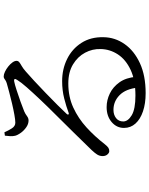

<svg xmlns="http://www.w3.org/2000/svg" viewBox="95 -876 809 1040"><g transform="rotate(-90 500.0 -356.5)"><path d="M302.9 -737.6 284.6 -735Q282.5 -720.5 281.9 -706Q281.2 -691.5 284.4 -678.6Q288.4 -664.4 300.7 -647.7Q313 -631.1 330.6 -618.9Q348.1 -606.8 367.1 -606.8Q379.5 -606.8 390.9 -615.5Q402.2 -624.2 416.2 -630.3Q438.2 -639.3 469.8 -650.6Q501.5 -661.8 531.8 -671.7Q562.1 -681.6 578.1 -684.6Q587.4 -686.6 590.6 -682.8Q593.9 -679 586.6 -668.4Q574.3 -648 546.5 -616.5Q518.7 -584.9 480.6 -544.5Q442.4 -504.1 396.5 -458.3Q350.7 -412.6 302.4 -363.2Q254.2 -313.8 206.5 -265Q190.2 -247.5 182.8 -235.7Q175.4 -224 174.2 -210.3Q173 -191.5 181.9 -180.7Q190.8 -169.8 200.5 -169.6Q211.4 -169.4 219.3 -174.7Q227.2 -179.9 238.1 -193.7Q280.3 -248.1 329.2 -292.8Q378.1 -337.4 436.8 -364.5Q495.5 -391.5 567.3 -391.5Q628.8 -391.5 670.8 -366Q712.9 -340.5 734.1 -300.5Q755.4 -260.5 753.8 -216.3Q753 -166.3 725 -123.2Q696.9 -80.1 641.1 -54Q585.3 -27.9 501.5 -27.9Q428.8 -27.9 395.2 -48Q361.6 -68.2 361.6 -94Q361.6 -118.6 379.7 -132.8Q397.8 -146.9 424.4 -146.9Q470.6 -146.9 504.3 -113.6Q538 -80.3 545 -14.5L603.5 -23.9Q598.8 -78.9 573.8 -114.1Q548.7 -149.4 512.9 -166.7Q477.2 -183.9 439.1 -183.9Q390.3 -183.9 358.5 -156.9Q326.6 -129.8 326.6 -89.8Q326.6 -53.9 350.3 -27.6Q374 -1.3 416.4 13Q458.9 27.4 514.7 27.4Q610.1 27.4 677.3 -3.7Q744.5 -34.7 780.9 -86.7Q817.2 -138.8 818 -200.9Q819.6 -270.2 787.1 -320.6Q754.7 -370.9 700.1 -397.9Q645.5 -424.9 580.4 -424.9Q530.3 -424.9 486.4 -413.8Q442.5 -402.6 408.3 -389.7Q401.9 -386.9 399.6 -391Q397.3 -395.2 402.5 -400.4Q419.5 -418.9 450.2 -449.6Q480.9 -480.3 515.5 -513.7Q550.1 -547.1 581.6 -576.3Q613.2 -605.4 631.7 -621.4Q649.3 -636.9 662.3 -644.1Q675.4 -651.3 682.6 -657.2Q689.9 -663.1 689.9 -672Q689.9 -682.3 681.2 -694.3Q672.5 -706.3 659 -717Q645.5 -727.7 631 -734.6Q616.6 -741.5 605.1 -741.5Q598.6 -741.5 594 -738.4Q589.3 -735.4 583.6 -731.5Q577.8 -727.5 566.5 -724.3Q549.2 -719.6 520.3 -711.7Q491.5 -703.8 458.9 -696.3Q426.4 -688.7 398 -683.6Q369.5 -678.5 355 -678.5Q336 -678.5 324.1 -697.5Q312.1 -716.5 302.9 -737.6Z"/></g></svg>

Font: Noto Serif SC
Style: Regular
Weight: 200
Designer: Ryoko NISHIZUKA 西塚涼子 (kana & ideographs); Frank Grießhammer (Latin, Greek & Cyrillic); Wenlong ZHANG 张文龙 (bopomofo); San
Foundry: Adobe
Version: Version 2.001;hotconv 1.1.0;makeotfexe 2.6.0